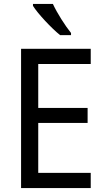

<svg xmlns="http://www.w3.org/2000/svg" viewBox="-20 -964 540 984"><path d="M251 -944H149V-934C173 -895 244 -819 288 -784H344V-795C314 -832 272 -898 251 -944ZM445 0V-78H176V-334H429V-411H176V-636H445V-714H88V0Z"/></svg>

Font: Noto Sans Ethiopic SemiCondensed
Style: Regular
Weight: 400
Width: 4
Designer: Monotype Design Team
Foundry: Monotype Imaging Inc.
Version: Version 2.102